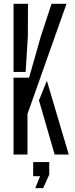

<svg xmlns="http://www.w3.org/2000/svg" viewBox="-20 -820 397 1019"><path d="M51.9 0V-407.9H134.4L196.7 -627.1L253.6 -800H333L125.8 -215V0ZM270 0 186.8 -287.5 228.7 -391.5 344.9 0ZM51.9 -438.4V-800H128.5L127.7 -625.1L116.1 -438.4ZM167.1 178.5 192.8 115H156.1V40H241.4V106.4L209.1 178.5Z"/></svg>

Font: Big Shoulders Stencil Display SC Thin
Style: Regular
Weight: 100
Designer: Patric King
Foundry: XO Type Co
Version: Version 2.001